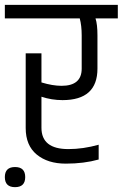

<svg xmlns="http://www.w3.org/2000/svg" viewBox="-44 -670 506 792"><path d="M293 -524Q293 -564 285 -594H-24V-650H442V-594H350Q358 -570 358 -524V-387Q358 -257 214 -257Q169 -257 127 -271V-143Q127 -55 238 -55Q299 -55 363 -73V-12Q302 5 227.5 5Q153 5 107.5 -32.5Q62 -70 62 -142V-450H127V-330Q173 -316 210 -316Q293 -316 293 -387ZM60 60.5Q60 102 18 102Q-24 102 -24 60.5Q-24 19 18 19Q60 19 60 60.5Z"/></svg>

Font: Khand
Style: Regular
Weight: 400
Designer: Devanagari: Sanchit Sawaria, Jyotish Sonowal; Latin: Satya Rajpurohit
Foundry: Indian Type Foundry
Version: Version 1.100;PS 1.0;hotconv 1.0.78;makeotf.lib2.5.61930; tt